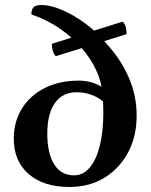

<svg xmlns="http://www.w3.org/2000/svg" viewBox="-20 -734 601 766"><path d="M257.4 12Q153.8 12 94.4 -39.6Q35 -91.2 35 -180.6Q35 -249.2 67.8 -301.5Q100.5 -353.8 159.1 -383.1Q217.6 -412.4 294.5 -412.4Q326.5 -412.4 355.3 -402Q384.1 -391.7 404.6 -374.1L388.3 -365.1Q384.6 -409.3 363.3 -454.9Q341.9 -500.4 305.3 -543Q268.6 -585.6 218.3 -620.3Q167.9 -654.9 105.3 -676.5Q105.3 -696.7 114 -705.3Q122.7 -714 146.3 -714Q181 -714 227.1 -694.5Q273.2 -674.9 320.5 -640.3Q367.8 -605.6 404.8 -559.7Q460.7 -499.6 492.9 -426.7Q525.2 -353.7 525.2 -272.8Q525.2 -189.7 490.8 -125.5Q456.4 -61.4 396.4 -24.7Q336.4 12 257.4 12ZM275 -34.5Q312.6 -34.5 338.7 -66.3Q364.8 -98.1 378.6 -154.5Q392.3 -210.9 392.3 -284.4Q392.3 -301.2 391.6 -315.9Q390.8 -330.6 388.8 -343.6L435.4 -283.5Q402.8 -326.5 366.1 -346.2Q329.3 -365.9 284.8 -365.9Q229.4 -365.9 199.1 -323Q168.7 -280 168.7 -201.6Q168.7 -122.1 196.2 -78.3Q223.7 -34.5 275 -34.5ZM186.8 -559.2 469.4 -647.7Q478.7 -638.5 481.9 -625.7Q485.1 -612.9 485.1 -597.8L202.5 -509.8Q193.7 -519.4 190.3 -532.5Q186.8 -545.6 186.8 -559.2Z"/></svg>

Font: Petrona
Style: Regular
Weight: 400
Designer: Ringo R. Seeber
Foundry: Ringo R. Seeber
Version: Version 2.001; ttfautohint (v1.8.3)